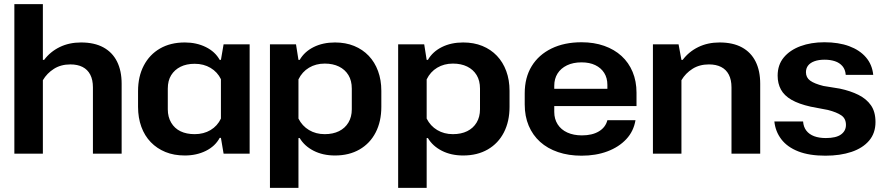

<svg xmlns="http://www.w3.org/2000/svg" viewBox="-20 -749 4315 936"><path d="M50 0V-729H189V-457H195Q225 -497 271 -519.5Q317 -542 375 -542Q440 -542 484 -518Q528 -494 550.5 -449Q573 -404 573 -341V0H433V-323Q433 -360 420 -385Q407 -410 382.5 -422.5Q358 -435 323 -435Q277 -435 243 -413.5Q209 -392 189 -358V0Z M881 9Q828 9 786.5 -8Q745 -25 715 -56Q685 -87 669 -131Q653 -175 653 -228V-305Q653 -376 681 -429.5Q709 -483 760 -512.5Q811 -542 881 -542Q938 -542 983.5 -519.5Q1029 -497 1051 -457H1057L1070 -533H1197V0H1070L1057 -77H1051Q1029 -36 983.5 -13.5Q938 9 881 9ZM929 -95Q973 -95 1006.5 -115Q1040 -135 1057 -171V-363Q1040 -398 1006.5 -418Q973 -438 929 -438Q889 -438 860 -423.5Q831 -409 814.5 -382.5Q798 -356 798 -317V-216Q798 -179 814.5 -151Q831 -123 860 -109Q889 -95 929 -95Z M1296 167V-533H1423L1435 -457H1441Q1464 -497 1509 -519.5Q1554 -542 1613 -542Q1665 -542 1706.5 -525Q1748 -508 1777.5 -477Q1807 -446 1823 -402.5Q1839 -359 1839 -306V-228Q1839 -157 1811.5 -103.5Q1784 -50 1733 -20.5Q1682 9 1613 9Q1554 9 1509 -14Q1464 -37 1441 -76H1435V167ZM1563 -95Q1603 -95 1632.5 -109.5Q1662 -124 1678.5 -151.5Q1695 -179 1695 -216V-317Q1695 -356 1678.5 -383Q1662 -410 1632.5 -424.5Q1603 -439 1563 -439Q1520 -439 1486.5 -419Q1453 -399 1435 -362V-171Q1453 -135 1486.5 -115Q1520 -95 1563 -95Z M1921 167V-533H2048L2060 -457H2066Q2089 -497 2134 -519.5Q2179 -542 2238 -542Q2290 -542 2331.5 -525Q2373 -508 2402.5 -477Q2432 -446 2448 -402.5Q2464 -359 2464 -306V-228Q2464 -157 2436.5 -103.5Q2409 -50 2358 -20.5Q2307 9 2238 9Q2179 9 2134 -14Q2089 -37 2066 -76H2060V167ZM2188 -95Q2228 -95 2257.5 -109.5Q2287 -124 2303.5 -151.5Q2320 -179 2320 -216V-317Q2320 -356 2303.5 -383Q2287 -410 2257.5 -424.5Q2228 -439 2188 -439Q2145 -439 2111.5 -419Q2078 -399 2060 -362V-171Q2078 -135 2111.5 -115Q2145 -95 2188 -95Z M2815 10Q2752 10 2700.5 -7.5Q2649 -25 2613 -57.5Q2577 -90 2557.5 -136Q2538 -182 2538 -240V-294Q2538 -371 2572 -426.5Q2606 -482 2668.5 -512.5Q2731 -543 2815 -543Q2876 -543 2925.5 -525.5Q2975 -508 3010 -476Q3045 -444 3064 -398.5Q3083 -353 3083 -297V-232H2659V-316H2954L2941 -300V-335Q2941 -369 2925.5 -393.5Q2910 -418 2882 -431.5Q2854 -445 2815 -445Q2774 -445 2744 -430.5Q2714 -416 2698 -390.5Q2682 -365 2682 -331V-203Q2682 -169 2698.5 -143Q2715 -117 2745.5 -103Q2776 -89 2817 -89Q2867 -89 2899.5 -108.5Q2932 -128 2941 -163H3078Q3069 -109 3033 -70.5Q2997 -32 2941 -11Q2885 10 2815 10Z M3163 0V-533H3288L3302 -457H3308Q3338 -497 3384 -519.5Q3430 -542 3488 -542Q3553 -542 3597 -518Q3641 -494 3663.5 -449Q3686 -404 3686 -341V0H3546V-323Q3546 -360 3533 -385Q3520 -410 3495.5 -422.5Q3471 -435 3436 -435Q3390 -435 3356 -413.5Q3322 -392 3302 -358V0Z M4004 10Q3925 10 3871.5 -11Q3818 -32 3789 -70Q3760 -108 3755 -157H3895Q3897 -130 3911 -112Q3925 -94 3949 -85Q3973 -76 4006 -76Q4056 -76 4080 -93.5Q4104 -111 4104 -140Q4104 -171 4081.5 -186.5Q4059 -202 4016 -213L3932 -229Q3874 -242 3838.5 -262.5Q3803 -283 3787 -312.5Q3771 -342 3771 -380Q3771 -433 3801 -469Q3831 -505 3882.5 -524Q3934 -543 3999 -543Q4068 -543 4119.5 -524Q4171 -505 4201.5 -469.5Q4232 -434 4237 -384H4103Q4101 -410 4087 -426.5Q4073 -443 4050.5 -450.5Q4028 -458 4000 -458Q3971 -458 3950.5 -450.5Q3930 -443 3919.5 -429.5Q3909 -416 3909 -397Q3909 -371 3929.5 -356Q3950 -341 3994 -330L4074 -317Q4126 -306 4165 -286.5Q4204 -267 4226 -235.5Q4248 -204 4248 -154Q4248 -100 4217 -63.5Q4186 -27 4131 -8.5Q4076 10 4004 10Z"/></svg>

Font: Hubot Sans SemiBold
Style: Regular
Weight: 600
Designer: Deni Anggara
Foundry: GitHub, Inc., Subsidiary of Microsoft Corporation
Version: Version 2.000